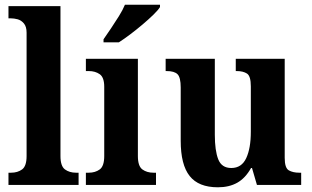

<svg xmlns="http://www.w3.org/2000/svg" viewBox="-20 -786 1324 816"><path d="M16 0V-52H27Q55 -52 74 -66Q93 -80 93 -123V-647Q93 -673 81.5 -686.5Q70 -700 55 -704Q40 -708 27 -708H16V-760H237V-123Q237 -80 256 -66Q275 -52 303 -52H314V0Z M345 0V-52H357Q385 -52 404 -66Q423 -80 423 -123V-417Q423 -457 404 -470.5Q385 -484 357 -484H345V-536H566V-123Q566 -80 585 -66Q604 -52 632 -52H643V0ZM420 -619Q434 -639 451.5 -665Q469 -691 485.5 -717.5Q502 -744 511 -766H660V-756Q652 -743 632 -723.5Q612 -704 586 -682Q560 -660 533.5 -640Q507 -620 485 -606H420Z M906 10Q824 10 786 -38Q748 -86 748 -188V-414Q748 -457 734.5 -470.5Q721 -484 688 -484H684V-536H893V-213Q893 -146 907.5 -109Q922 -72 963 -72Q1007 -72 1026.5 -114Q1046 -156 1046 -226V-419Q1046 -463 1029.5 -473.5Q1013 -484 986 -484H982V-536H1190V-115Q1190 -72 1207.5 -62Q1225 -52 1252 -52H1260V0H1072L1051 -72H1047Q1023 -29 988.5 -9.5Q954 10 906 10Z"/></svg>

Font: Noto Serif Sinhala SemiCondensed
Style: Bold
Weight: 700
Width: 4
Designer: Jelle Bosma - Monotype Design Team
Foundry: Monotype Imaging Inc.
Version: Version 2.007; ttfautohint (v1.8.4.7-5d5b)